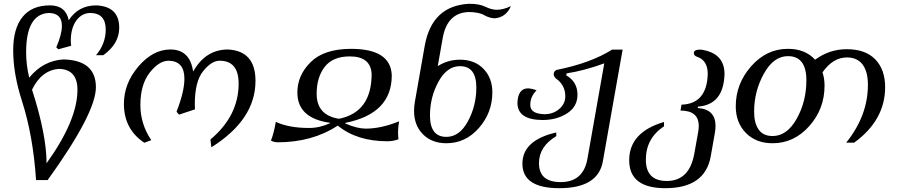

<svg xmlns="http://www.w3.org/2000/svg" viewBox="-20 -737 4679 1001"><path d="M222.7 114.3Q383.8 -109.9 383.8 -269Q383.8 -374 289.6 -377.9Q197.3 -372.6 147 -269.5Q222.7 -34.7 222.7 114.3ZM228.5 201.7H168Q152.8 -29.3 94.2 -211.4Q48.8 -352.5 48.8 -475.1Q48.8 -588.9 97.7 -648.9Q146.5 -709 240.2 -709Q322.8 -709 338.4 -631.3Q388.2 -709 481.9 -709Q601.6 -703.6 601.6 -592.3Q601.6 -508.8 518.6 -449.2H480.5Q531.2 -508.8 531.2 -583Q531.2 -669.4 448.7 -669.4Q403.8 -667.5 376.5 -627.9Q349.1 -588.4 349.1 -524.4Q349.1 -510.3 351.1 -498.5L284.2 -480L273.4 -490.2Q302.7 -557.6 302.7 -602.5Q302.7 -668.5 234.4 -669.4Q116.2 -663.6 116.2 -464.8Q116.2 -398.4 132.3 -332Q204.1 -420.4 310.1 -427.2Q480 -423.3 480 -282.2Q480 -147.5 228.5 201.7Z M1082 30.8 1077.1 -9.8Q1224.1 -132.8 1224.1 -301.3Q1224.1 -420.4 1125 -420.4Q1083 -420.4 1039.3 -366.5Q995.6 -312.5 995.6 -192.9Q995.6 -179.2 996.6 -167L913.1 -139.2L900.4 -154.8Q941.4 -259.8 941.4 -326.7Q941.4 -418.9 859.4 -420.4Q809.1 -420.4 760.5 -358.4Q711.9 -296.4 711.9 -189Q711.9 -90.8 768.6 -6.3L732.4 7.3Q626 -63.5 626 -195.3Q626 -302.2 701.7 -390.6Q777.3 -479 868.2 -479Q970.7 -479 986.8 -363.8Q1051.8 -479 1168.5 -479Q1312 -471.7 1312 -315.4Q1312 -113.3 1082 30.8Z M1427.2 4.9Q1405.3 3.9 1392.6 -4.4Q1406.7 -38.1 1418 -101.6Q1486.8 -69.8 1591.3 -69.8Q1647 -69.8 1700.7 -94.7L1701.2 -96.7Q1530.3 -120.1 1530.3 -254.9Q1530.3 -344.2 1599.6 -413.1Q1668.9 -481.9 1810.1 -482.4Q2017.6 -482.4 2022.5 -344.2Q2022.5 -144.5 1781.2 -96.7L1780.8 -92.8Q1843.3 -66.4 1886.2 -66.4Q1967.3 -66.4 2060.5 -104.5Q2055.2 -73.2 2055.2 -46.4Q2055.2 -27.8 2057.6 -11.2Q2032.2 -1 2000.5 -0.5Q1840.3 -0.5 1741.2 -82Q1607.9 4.9 1427.2 4.9ZM1747.1 -117.7Q1917.5 -151.9 1917.5 -351.6Q1912.6 -442.9 1803.7 -442.9Q1714.8 -442.9 1672.9 -388.4Q1630.9 -334 1630.9 -248Q1630.9 -136.2 1747.1 -117.7Z M2307.1 -23.4Q2375.5 -23.4 2419.4 -104.5Q2463.4 -185.5 2463.4 -280.8Q2463.4 -392.1 2377.9 -392.1Q2310.5 -392.1 2266.1 -311.3Q2221.7 -230.5 2221.7 -134.8Q2221.7 -23.4 2307.1 -23.4ZM2307.1 9.8Q2231.4 9.8 2185.1 -36.9Q2138.7 -83.5 2138.7 -159.2Q2138.7 -182.1 2143.1 -207L2194.3 -498Q2231.4 -708 2427.2 -717.3Q2479 -717.3 2510.7 -701.7Q2542.5 -686 2570.3 -686Q2603.5 -686 2643.6 -705.1Q2619.6 -648.4 2562 -641.6Q2533.2 -641.6 2504.4 -658Q2475.6 -674.3 2421.9 -674.3Q2311 -669.4 2288.1 -538.6L2262.2 -392.1Q2314.9 -425.8 2377.9 -425.8Q2455.1 -425.8 2501 -377.9Q2546.9 -330.1 2546.9 -255.4Q2546.9 -149.9 2477.1 -70.1Q2407.2 9.8 2307.1 9.8Z M2896 244.1Q2703.6 244.1 2703.6 116.2Q2703.6 -5.9 2879.9 -46.4L2880.4 -27.3Q2790 26.4 2790 113.8Q2790 212.4 2902.8 212.4Q3021 212.4 3042.5 91.3L3130.4 -406.7Q3023.4 -367.7 2934.1 -354.5L2932.1 -344.2Q2990.7 -310.5 2990.7 -243.2Q2990.7 -180.7 2936.5 -146Q2882.3 -111.3 2808.1 -111.3Q2677.7 -112.3 2677.7 -200.7Q2680.2 -276.4 2733.9 -276.4Q2760.3 -273.9 2777.3 -265.6Q2744.6 -234.4 2744.6 -189.5Q2744.6 -143.6 2818.4 -141.6Q2863.8 -141.6 2895.5 -168.7Q2927.2 -195.8 2927.2 -235.4Q2927.2 -293.9 2877.4 -328.6Q2866.7 -339.8 2866.7 -349.6Q2866.7 -366.2 2882.3 -372.6Q3060.1 -408.2 3171.4 -478.5H3226.1L3123 104Q3098.6 244.1 2896 244.1Z M3448.7 244.1Q3260.3 244.1 3260.3 98.6Q3260.3 -47.9 3441.9 -101.1V-78.6Q3347.2 -16.1 3347.2 95.7Q3347.2 206.5 3456.5 206.5Q3574.7 206.5 3600.1 62.5L3620.1 -49.3Q3623 -65.9 3623 -80.1Q3623 -160.6 3527.8 -160.6L3533.2 -191.4Q3665 -195.3 3669.9 -351.1Q3669.9 -422.4 3614.3 -440.9Q3597.2 -446.8 3597.2 -461.4Q3597.2 -478.5 3633.3 -478.5Q3757.3 -461.4 3757.3 -350.6Q3752.4 -190.9 3618.7 -181.2L3617.7 -173.8Q3710.4 -167.5 3710.4 -80.6Q3710.4 -64 3707 -43.9L3685.5 77.6Q3656.2 244.1 3448.7 244.1Z M4007.8 -27.8Q4083 -27.8 4133.5 -117.7Q4184.1 -207.5 4184.1 -318.4Q4184.1 -444.3 4087.9 -444.3Q4013.2 -444.3 3962.4 -352.8Q3911.6 -261.2 3911.6 -154.3Q3911.6 -95.2 3935.3 -61.5Q3959 -27.8 4007.8 -27.8ZM4007.8 9.8Q3921.4 9.8 3868.7 -43.9Q3815.9 -97.7 3815.9 -182.6Q3815.9 -300.3 3896 -391.4Q3976.1 -482.4 4087.9 -482.4Q4177.7 -482.4 4229.5 -425.8Q4304.2 -480.5 4395 -480.5Q4492.2 -480.5 4543.5 -427.2Q4594.7 -374 4594.7 -282.7Q4594.7 -110.4 4433.1 6.8H4391.6Q4504.9 -133.8 4504.9 -295.4Q4504.9 -363.3 4477.3 -400.4Q4449.7 -437.5 4395 -437.5Q4322.8 -437.5 4268.1 -359.9Q4278.8 -328.1 4278.8 -290.5Q4278.8 -168.9 4199.2 -79.6Q4119.6 9.8 4007.8 9.8Z"/></svg>

Font: Kelvinch
Style: Italic
Weight: 400
Italic angle: -10°
Designer: Paul James Miller
Foundry: High-Logic / Made with FontCreator
Version: Version 3.40;July 22, 2017;FontCreator 11.0.0.2388 64-bit